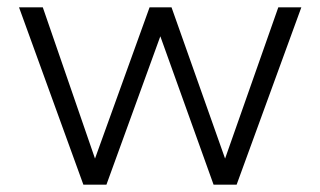

<svg xmlns="http://www.w3.org/2000/svg" viewBox="-20 -505 875 525"><path d="M208 0 32 -485H97L252 -36H227L389 -485H449L608 -36H583L741 -485H804L627 0H564L400 -457H437L271 0Z"/></svg>

Font: Nunito Sans 12pt ExtraLight 12pt Light
Style: Regular
Weight: 300
Version: Version 3.101;gftools[0.9.27]